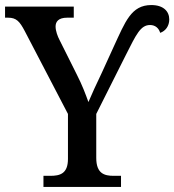

<svg xmlns="http://www.w3.org/2000/svg" viewBox="-23 -740 690 760"><path d="M149 0H456V-44H427C390 -44 358 -53 358 -115V-289L475 -522C516 -603 533 -641 571 -641C592 -641 606 -628 611 -610C632 -617 647 -637 647 -663C647 -695 624 -720 576 -720C496 -720 473 -654 427 -555L380 -452C359 -408 339 -365 327 -336C316 -367 302 -404 281 -445L213 -581C205 -596 197 -618 197 -635C197 -654 208 -670 243 -670H269V-714H-3V-670H9C42 -670 55 -655 75 -617L246 -289V-111C246 -52 214 -44 176 -44H149Z"/></svg>

Font: Noto Serif SemiCondensed Medium
Style: Regular
Weight: 500
Width: 4
Designer: Monotype Design Team
Foundry: Monotype Imaging Inc.
Version: Version 2.014